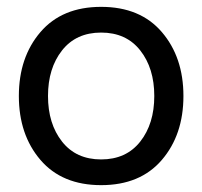

<svg xmlns="http://www.w3.org/2000/svg" viewBox="-20 -530 590 560"><path d="M98 -63.5Q35 -137 35 -250Q35 -363 98 -436.5Q161 -510 275 -510Q389 -510 452 -436.5Q515 -363 515 -250Q515 -137 452 -63.5Q389 10 275 10Q161 10 98 -63.5ZM161 -383Q120 -331 120 -250Q120 -169 161 -117Q202 -65 275 -65Q348 -65 389 -117Q430 -169 430 -250Q430 -331 389 -383Q348 -435 275 -435Q202 -435 161 -383Z"/></svg>

Font: Cherry Swash
Style: Regular
Weight: 400
Designer: Kasatkina Nataliya
Foundry: Nataliya Kasatkina
Version: Version 1.001